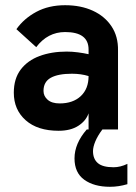

<svg xmlns="http://www.w3.org/2000/svg" viewBox="-20 -497 523 737"><path d="M205 5Q124 5 78.5 -35.5Q33 -76 33 -141Q33 -195 59.5 -230Q86 -265 132 -282Q178 -299 236 -299Q257 -299 279.5 -296Q302 -293 320 -289V-307Q320 -374 230 -374Q163 -374 119 -316L43 -385Q72 -426 119.5 -451.5Q167 -477 230 -477Q290 -477 336 -456Q382 -435 408 -396Q434 -357 433 -303V0H320V-62Q310 -33 280.5 -14Q251 5 205 5ZM209 -100Q260 -100 290 -128Q320 -156 320 -205Q291 -214 256 -214Q203 -214 175 -198.5Q147 -183 147 -148Q147 -128 163 -114Q179 -100 209 -100ZM402 220Q341 220 303.5 193Q266 166 266 111Q266 54 313 0H373Q355 24 346 45.5Q337 67 337 83Q337 113 355.5 129Q374 145 416 145Q442 145 469 132V210Q452 215 435.5 217.5Q419 220 402 220Z"/></svg>

Font: Lil Grotesk Bold
Style: Regular
Weight: 700
Designer: Bastien Sozeau
Foundry: NBR — Bastien Sozeau
Version: Version 4.002; ttfautohint (v1.8.4.7-5d5b)